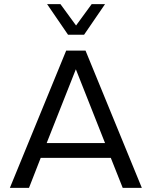

<svg xmlns="http://www.w3.org/2000/svg" viewBox="-20 -914 739 934"><path d="M28 0 302 -668H396L670 0H577L519 -146H178L121 0ZM207 -218H491L349 -577ZM311 -745 209 -894H274L350 -790L426 -894H491L389 -745Z"/></svg>

Font: Gantari
Style: Regular
Weight: 400
Designer: Anugrah Pasau
Foundry: Lafontype
Version: Version 1.000; ttfautohint (v1.8.3)